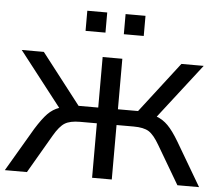

<svg xmlns="http://www.w3.org/2000/svg" viewBox="-52 -796 972 854"><g transform="rotate(5 434.0 -369.0)"><path d="M114.3 -194.3Q143.6 -241.2 166 -264.2Q188.5 -287.1 216.8 -296.9L28.3 -539.1H127L301.8 -313.5H389.6V-539.1H477.5V-313.5H567.4L741.2 -539.1H840.8L652.3 -295.9Q679.7 -286.1 702.6 -263.2Q725.6 -240.2 752.9 -194.3L867.2 0H770.5L669.9 -170.9Q644.5 -214.8 621.6 -229Q598.6 -243.2 553.7 -243.2H477.5V0H389.6V-243.2H314.5Q270.5 -243.2 247.1 -229Q223.6 -214.8 198.2 -170.9L98.6 0H0ZM303.7 -648.4V-738.3H392.6V-648.4ZM474.6 -648.4V-738.3H563.5V-648.4Z"/></g></svg>

Font: Min Sans
Style: Regular
Weight: 400
Designer: Jinseong-Kim, NotoSansCJK, Nunito
Foundry: Jinseong-Kim
Version: Version 1.400;Glyphs 3.1.2 (3151)